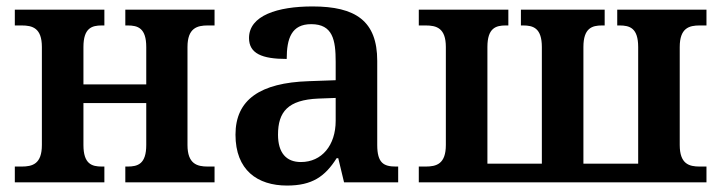

<svg xmlns="http://www.w3.org/2000/svg" viewBox="-20 -566 2240 596"><path d="M26 0H304V-49H296C265 -49 239 -57 239 -116V-246H434V-116C434 -57 408 -49 376 -49H369V0H646V-49H625C592 -49 562 -57 562 -116V-420C562 -479 592 -487 625 -487H646V-536H369V-487H376C408 -487 434 -479 434 -420V-304H239V-420C239 -479 265 -487 296 -487H304V-536H26V-487H47C81 -487 110 -479 110 -420V-116C110 -57 81 -49 47 -49H26Z M871 10C949 10 989 -18 1025 -75H1030L1048 0H1216V-49H1209C1171 -49 1151 -60 1151 -116V-377C1151 -501 1084 -546 950 -546C842 -546 753 -518 753 -448C753 -400 793 -383 870 -383C870 -447 885 -491 946 -491C1013 -491 1022 -442 1022 -374V-317L938 -314C788 -309 711 -257 711 -148C711 -38 779 10 871 10ZM914 -63C869 -63 843 -91 843 -148C843 -219 874 -256 968 -260L1022 -262V-191C1022 -115 979 -63 914 -63Z M1280 0H2173V-49H2152C2119 -49 2090 -57 2090 -116V-420C2090 -479 2119 -487 2152 -487H2173V-536H1896V-487H1903C1935 -487 1961 -479 1961 -420V-58H1791V-420C1791 -479 1818 -487 1849 -487H1857V-536H1597V-487H1604C1635 -487 1662 -479 1662 -420V-58H1493V-420C1493 -479 1519 -487 1550 -487H1558V-536H1280V-487H1301C1335 -487 1364 -479 1364 -420V-116C1364 -57 1335 -49 1301 -49H1280Z"/></svg>

Font: Noto Serif SemiBold
Style: Regular
Weight: 600
Designer: Monotype Design Team
Foundry: Monotype Imaging Inc.
Version: Version 2.013